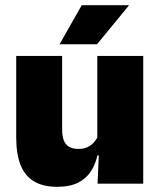

<svg xmlns="http://www.w3.org/2000/svg" viewBox="-20 -708 618 740"><path d="M42.5 -492.5H219.5V-209.5Q219.5 -186 225.2 -169Q231 -152 245 -143Q259 -134 283 -134Q302 -134 316.2 -140.5Q330.5 -147 340.8 -158Q351 -169 357 -182L384 -109H355.5Q348 -75 330.2 -47.5Q312.5 -20 281 -4Q249.5 12 199.5 12Q146 12 111 -9Q76 -30 59.2 -72.2Q42.5 -114.5 42.5 -179ZM355 -492.5H532V0H356L361.5 -126.5L355 -144.5ZM210.5 -539 295 -688H476V-686L354 -537.5H210.5Z"/></svg>

Font: Anek Devanagari ExtraBold
Style: Regular
Weight: 800
Designer: Kailash Malviya (Devanagari) & Yesha Goshar (Latin)
Foundry: Ek Type
Version: Version 1.003